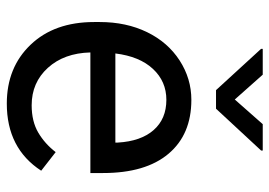

<svg xmlns="http://www.w3.org/2000/svg" viewBox="-135 -655 800 570"><g transform="rotate(90 265.0 -370.0)"><path d="M287.6 9.8Q180.2 9.8 112.8 -60.8Q45.4 -131.3 45.4 -249.5V-266.1Q45.4 -344.7 75.4 -406.5Q105.5 -468.3 159.4 -503.2Q213.4 -538.1 276.4 -538.1Q379.4 -538.1 436.5 -470.2Q493.7 -402.3 493.7 -275.9V-238.3H135.7Q137.7 -160.2 181.4 -112.1Q225.1 -64 292.5 -64Q340.3 -64 373.5 -83.5Q406.7 -103 431.6 -135.3L486.8 -92.3Q420.4 9.8 287.6 9.8ZM276.4 -463.9Q221.7 -463.9 184.6 -424.1Q147.5 -384.3 138.7 -312.5H403.3V-319.3Q399.4 -388.2 366.2 -426Q333 -463.9 276.4 -463.9ZM275.4 -667 348.6 -750H426.8V-745.1L302.7 -611.3H247.6L125 -745.1V-750H201.7Z"/></g></svg>

Font: Roboto
Style: Regular
Weight: 400
Designer: Google
Version: Version 2.001047; 2015